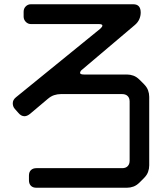

<svg xmlns="http://www.w3.org/2000/svg" viewBox="-20 -778 768 902"><path d="M116 69Q116 85 125 94.5Q134 104 151 104H576Q592 104 607 98.5Q622 93 636 79L656 59Q670 45 675.5 30Q681 15 681 -1V-323Q681 -339 675.5 -354Q670 -369 656 -383L636 -403Q622 -417 607 -422.5Q592 -428 576 -428H374Q356 -428 356 -436Q356 -436 358 -442Q359 -446 366 -451L614 -661Q628 -673 634.5 -688Q641 -703 641 -719Q641 -758 606 -758H125Q111 -758 101 -748Q91 -738 91 -723V-700Q91 -686 101 -675.5Q111 -665 125 -665H443Q461 -665 461 -658Q461 -652 451 -643L55 -321Q40 -309 40 -293Q40 -286 42 -279.5Q44 -273 50 -266L66 -248Q79 -232 95 -232Q107 -232 121 -243L204 -313Q219 -326 234.5 -331Q250 -336 266 -336H554Q570 -336 579.5 -327Q589 -318 589 -301V-23Q589 -7 580 2.5Q571 12 554 12H151Q135 12 125.5 21Q116 30 116 47Z"/></svg>

Font: WD-XL Lubrifont TC
Style: Regular
Weight: 400
Designer: [WD-XL Lubrifont] Copyright 2020-2022 (c) NightFurySL2001, Skr-ZERO; [ZCOOL QingKe HuangYou] Copyright 2018-2022 (c) The
Version: Version 2.001;hotconv 1.1.1;makeotfexe 2.6.0